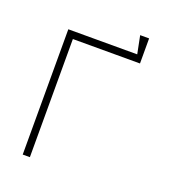

<svg xmlns="http://www.w3.org/2000/svg" viewBox="-144 -904 889 1008"><g transform="rotate(20 300.0 -400.0)"><path d="M485 -700 465 -800H515V-660H140V0H100V-700Z"/></g></svg>

Font: Fliege Mono Thin
Style: Regular
Weight: 100
Version: Version 0.020;Glyphs 3.3 (3306)